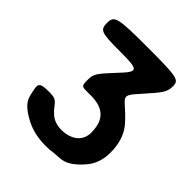

<svg xmlns="http://www.w3.org/2000/svg" viewBox="-198 -655 976 976"><g transform="rotate(45 289.5 -167.5)"><path d="M405 -18C405 46 352 79 287 79C257 79 231 70 212 55C160 11 175 -14 111 -14C47 -14 35 -8 45 36C55 77 51 113 149 163C187 182 234 193 287 193C306 193 324 192 342 189C387 183 425 200 501 113C529 81 546 39 546 -16C546 -82 528 -133 495 -171C402 -276 365 -250 445 -338C524 -426 532 -439 532 -482C531 -524 510 -528 299 -528C88 -528 67 -523 67 -471C67 -419 81 -414 217 -414C352 -414 358 -406 284 -328C210 -249 202 -237 202 -196C202 -155 205 -151 235 -151H268C360 -151 405 -111 405 -18Z"/></g></svg>

Font: Asimov Print
Style: A
Weight: 500
Designer: Google
Version: Version 2.000980: 2014